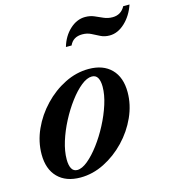

<svg xmlns="http://www.w3.org/2000/svg" viewBox="-119 -907 924 1018"><g transform="rotate(-15 343.0 -398.5)"><path d="M198 10.5Q118.5 10.5 74 -34.8Q29.5 -80 29.5 -161Q29.5 -230.5 59.5 -297Q89.5 -363.5 140.8 -417.2Q192 -471 255.8 -502.8Q319.5 -534.5 387 -534.5Q466.5 -534.5 511 -489.2Q555.5 -444 555.5 -362.5Q555.5 -293.5 525.5 -227Q495.5 -160.5 444.2 -107Q393 -53.5 329.2 -21.5Q265.5 10.5 198 10.5ZM191.5 -32.5Q217.5 -32.5 249.8 -59Q282 -85.5 314.5 -128.8Q347 -172 374.2 -224Q401.5 -276 418.2 -328.5Q435 -381 435 -424.5Q435 -456 425 -473.8Q415 -491.5 393 -491.5Q366.5 -491.5 334.2 -465.8Q302 -440 269.8 -397Q237.5 -354 210.5 -302.2Q183.5 -250.5 167.2 -198Q151 -145.5 151 -101Q151 -68.5 161 -50.5Q171 -32.5 191.5 -32.5ZM542 -677Q514.5 -677 493 -687.8Q471.5 -698.5 450.2 -709.5Q429 -720.5 402 -720.5Q351.5 -720.5 332.5 -678H301.5Q317.5 -734 356.2 -769.8Q395 -805.5 440.5 -805.5Q467.5 -805.5 490 -795.8Q512.5 -786 534.5 -776.2Q556.5 -766.5 582 -766.5Q628.5 -766.5 651 -808.5H685.5Q666 -751 626.5 -714Q587 -677 542 -677Z"/></g></svg>

Font: Libre Caslon Text SemiBold Italic
Style: Regular
Weight: 600
Italic angle: -22.583°
Designer: Pablo Impallari, Rodrigo Fuenzalida, Katja Schimmel
Foundry: Pablo Impallari, Rodrigo Fuenzalida
Version: Version 2.000